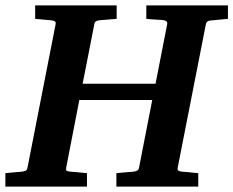

<svg xmlns="http://www.w3.org/2000/svg" viewBox="-35 -691 864 711"><path d="M745.1 -615.2Q735.8 -614.3 732.2 -610.6Q728.5 -606.9 727.1 -600.1L623 -69.8Q621.6 -61.5 626 -58.8Q630.4 -56.2 640.1 -55.2Q648.9 -54.7 658.7 -53.7Q667 -52.7 677.5 -51.8Q688 -50.8 699.2 -49.8V0H396V-49.8L418.5 -51.8Q429.7 -52.7 438.5 -53.7Q448.7 -54.7 458 -55.2Q467.3 -56.2 472.9 -59.1Q478.5 -62 480 -70.8L528.8 -320.8H258.8L210 -69.8Q208.5 -61 211.9 -58.6Q215.3 -56.2 228 -55.2Q236.8 -54.7 246.6 -53.7Q254.9 -52.7 265.4 -51.8Q275.9 -50.8 287.1 -49.8V0H-15.1V-49.8Q-3.9 -50.8 7.1 -51.8Q18.1 -52.7 26.4 -53.7Q36.1 -54.7 44.9 -55.2Q55.7 -56.2 60.5 -59.1Q65.4 -62 66.9 -70.8L170.9 -601.1Q172.4 -609.9 167.5 -612.5Q162.6 -615.2 151.9 -616.2Q143.1 -616.7 133.8 -617.7Q125.5 -618.7 115.5 -619.4Q105.5 -620.1 95.2 -621.1V-670.9H397V-621.1Q385.3 -620.1 374.3 -619.4Q363.3 -618.7 354.5 -617.7Q344.2 -616.7 335 -616.2Q325.2 -615.2 320.3 -612.1Q315.4 -608.9 314 -600.1L271 -380.9H541L584 -601.1Q585.4 -609.9 580.3 -613Q575.2 -616.2 563 -617.2Q554.2 -617.7 544.9 -618.2Q536.6 -618.7 526.6 -619.4Q516.6 -620.1 506.8 -621.1V-670.9H809.1V-621.1Z"/></svg>

Font: Charis SIL
Style: Bold Italic
Weight: 700
Italic angle: -11°
Foundry: SIL International
Version: Version 4.112